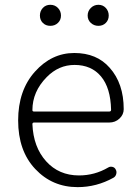

<svg xmlns="http://www.w3.org/2000/svg" viewBox="-20 -768 577 801"><path d="M303.7 12.7Q198.2 12.7 127 -63Q55.7 -138.7 55.7 -265.6Q55.7 -390.6 125.5 -468.8Q195.3 -546.9 290 -546.9Q383.8 -546.9 437.5 -485.4Q496.1 -419.9 496.1 -312.5Q496.1 -290 478.5 -273.4Q460.9 -256.8 435.5 -256.8H122.1Q115.2 -256.8 115.2 -250Q119.1 -154.3 172.4 -95.2Q225.6 -36.1 309.6 -36.1Q375 -36.1 431.6 -69.3Q439.5 -74.2 449.2 -71.8Q459 -69.3 462.9 -60.5Q467.8 -51.8 464.8 -41.5Q461.9 -31.2 453.1 -26.4Q382.8 12.7 303.7 12.7ZM115.2 -308.6Q115.2 -302.7 122.1 -302.7H435.5Q443.4 -302.7 443.4 -309.6Q443.4 -310.5 443.4 -310.5Q441.4 -401.4 401.4 -449.2Q361.3 -497.1 291 -497.1Q224.6 -497.1 174.8 -446.3Q115.2 -385.7 115.2 -308.6ZM146.5 -703.1Q146.5 -721.7 158.7 -734.9Q170.9 -748 189.9 -748Q209 -748 221.7 -734.9Q234.4 -721.7 234.4 -703.1Q234.4 -684.6 221.7 -672.4Q209 -660.2 189.9 -660.2Q170.9 -660.2 158.7 -672.4Q146.5 -684.6 146.5 -703.1ZM390.6 -660.2Q372.1 -660.2 358.9 -672.4Q345.7 -684.6 345.7 -703.1Q345.7 -721.7 358.9 -734.9Q372.1 -748 390.6 -748Q409.2 -748 421.4 -734.9Q433.6 -721.7 433.6 -703.1Q433.6 -684.6 421.4 -672.4Q409.2 -660.2 390.6 -660.2Z"/></svg>

Font: irohamaru Light
Style: Regular
Weight: 200
Designer: [Source Han Sans]
Ryoko NISHIZUKA  (kana & ideographs); Paul D. Hunt (Latin, Greek & Cyrillic); Wenlong ZHANG  (bopomofo
Version: Version 1.01